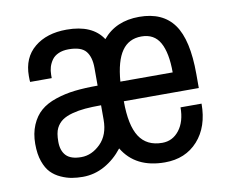

<svg xmlns="http://www.w3.org/2000/svg" viewBox="-65 -617 853 711"><g transform="rotate(-10 361.5 -261.5)"><path d="M362.3 -475.2Q411.4 -534.8 499.6 -534.8Q587.7 -534.8 629.7 -476.5Q671.6 -418.3 671.6 -289.3V-236.8H389.7Q389.7 -146 417.5 -103.2Q445.3 -60.4 503.5 -60.4Q542.6 -60.4 567.5 -92.5Q592.5 -124.7 592.5 -178.1H671.6Q671.6 -91.2 624.9 -39.3Q578.2 12.6 500.9 12.6Q390.5 12.6 342.3 -67.8Q313.2 -30.4 274.5 -8.9Q235.9 12.6 192 12.6Q170.3 12.6 151 9.3Q131.6 6.1 110.3 -3.5Q89.1 -13 73.8 -28.7Q58.6 -44.3 48.9 -71.7Q39.1 -99 39.1 -138.1Q39.1 -177.2 52.3 -208.5Q65.6 -239.8 88 -259.1Q110.3 -278.5 145.1 -290.2Q179.8 -301.9 217.4 -306.3Q255 -310.6 304.1 -310.6V-377.1Q304.1 -418.3 286.3 -440.1Q268.5 -461.8 221.5 -461.8Q199.4 -461.8 183.3 -454.6Q167.2 -447.4 158.6 -435.3Q149.9 -423.1 145.7 -409.2Q141.6 -395.3 141.6 -379.7V-367.5H60.4Q59.5 -372.7 59.5 -389.7Q59.5 -458.7 105.6 -496.7Q151.6 -534.8 226.8 -534.8Q323.6 -534.8 362.3 -475.2ZM389.7 -310.6H586.4Q586.4 -384.4 564.7 -423.1Q543 -461.8 495.2 -461.8Q447.4 -461.8 421.6 -424.6Q395.7 -387.5 389.7 -310.6ZM304.1 -236.8Q269.8 -236.8 244.1 -234.6Q218.5 -232.4 195 -226.1Q171.6 -219.8 156.8 -209.4Q142.1 -199 133.4 -181.8Q124.7 -164.6 124.7 -131Q124.7 -97.3 142.3 -78.8Q159.9 -60.4 199.2 -60.4Q238.5 -60.4 271.3 -92.7Q304.1 -125.1 304.1 -182.5Z"/></g></svg>

Font: Puralecka Narrow
Style: Regular
Weight: 400
Designer: Hector Gatti, Marcela Romero, Pablo Cosgaya and Nicolas Silva
Version: Version 1.004;PS 001.004;hotconv 1.0.70;makeotf.lib2.5.58329